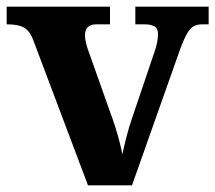

<svg xmlns="http://www.w3.org/2000/svg" viewBox="-20 -556 646 576"><path d="M80 -435Q73 -454 63 -464.5Q53 -475 37.5 -479Q22 -483 0 -483V-536H310V-483H268Q253 -483 244 -475Q235 -467 235 -451Q235 -439 238 -427Q241 -415 244 -407L311 -218Q319 -197 326 -174.5Q333 -152 338.5 -131Q344 -110 347 -93Q352 -117 360 -147.5Q368 -178 375 -198L443 -399Q448 -413 451 -427Q454 -441 454 -454Q454 -471 443 -477Q432 -483 415 -483H386V-536H606V-483H586Q573 -483 562.5 -478Q552 -473 542.5 -457.5Q533 -442 521 -410L376 0H244Z"/></svg>

Font: Noto Serif Tamil
Style: Italic
Weight: 400
Italic angle: -12°
Designer: Indian Type Foundry, Tom Grace, and the Monotype Design Team
Foundry: Monotype Imaging Inc.
Version: Version 2.003